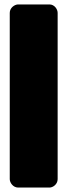

<svg xmlns="http://www.w3.org/2000/svg" viewBox="-20 -808 305 866"><path d="M203 38C219 38 240 23 240 0V-750C240 -766 226 -788 203 -788H62C46 -788 24 -773 24 -750V0C24 16 39 38 62 38Z"/></svg>

Font: Asimov Print
Style: E
Weight: 500
Designer: Google
Version: Version 2.000980; 2014